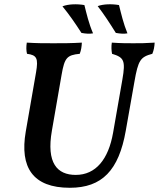

<svg xmlns="http://www.w3.org/2000/svg" viewBox="-20 -881 753 910"><path d="M366 -725C388 -721 404 -720 421 -723C401 -769 390 -817 380 -857C345 -863 304 -862 276 -851C308 -812 335 -773 366 -725ZM529 -725C552 -721 568 -720 584 -723C565 -769 554 -817 544 -857C510 -863 470 -862 443 -852C473 -813 499 -773 529 -725ZM311 9C464 9 543 -74 576 -261L617 -493C635 -597 646 -611 702 -626C709 -643 712 -660 713 -679C669 -676 646 -676 611 -676C584 -676 552 -676 510 -679C507 -660 508 -643 511 -626C567 -609 576 -595 560 -504L516 -252C494 -126 434 -52 339 -52C251 -52 199 -108 226 -262L272 -527C286 -607 297 -620 358 -626C365 -644 367 -661 368 -679C316 -676 279 -676 233 -676C188 -676 154 -676 107 -679C104 -660 104 -641 108 -626C155 -620 162 -604 151 -539L102 -257C73 -88 135 9 311 9Z"/></svg>

Font: Vollkorn Semibold
Style: Italic
Weight: 600
Italic angle: -11°
Designer: Friedrich Althausen
Foundry: Friedrich Althausen
Version: Version 4.015;PS 004.015;hotconv 1.0.88;makeotf.lib2.5.64775